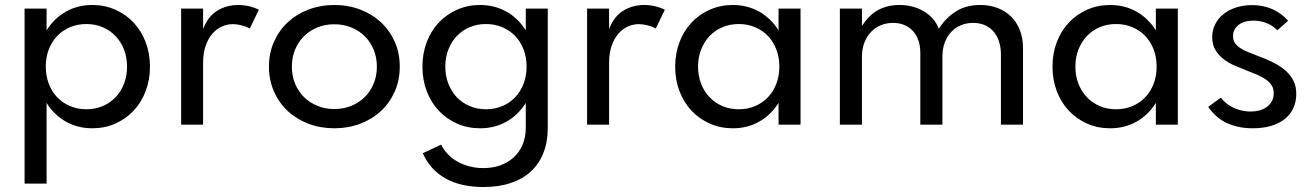

<svg xmlns="http://www.w3.org/2000/svg" viewBox="-20 -500 5263 770"><path d="M581.4 -232.7Q581.4 -179.5 564.1 -134.3Q546.8 -89.1 515.9 -56.1Q485 -23.2 442.5 -4.3Q400 14.5 350 14.5Q291.8 14.5 244.5 -12Q197.3 -38.6 166.8 -87.3V236.4H78.6V-465.5H166.8V-378.2Q197.3 -426.8 244.5 -453.4Q291.8 -480 350 -480Q400 -480 442.5 -461.1Q485 -442.3 515.9 -409.3Q546.8 -376.4 564.1 -331.1Q581.4 -285.9 581.4 -232.7ZM489.5 -232.7Q489.5 -270 477.3 -301.4Q465 -332.7 443.4 -355.5Q421.8 -378.2 391.8 -390.9Q361.8 -403.6 326.4 -403.6Q290.9 -403.6 260.9 -390.9Q230.9 -378.2 209.3 -355.7Q187.7 -333.2 175.7 -301.8Q163.6 -270.5 163.6 -232.7Q163.6 -195.5 175.7 -164.1Q187.7 -132.7 209.3 -110Q230.9 -87.3 260.9 -74.5Q290.9 -61.8 326.4 -61.8Q361.8 -61.8 391.8 -74.5Q421.8 -87.3 443.4 -110Q465 -132.7 477.3 -164.1Q489.5 -195.5 489.5 -232.7Z M706.4 0V-465.5H794.5V-383.6Q814.1 -434.5 851.6 -457.3Q889.1 -480 934.5 -480Q958.2 -480 980 -474.8Q1001.8 -469.5 1018.2 -460.9L981.8 -385.9Q967.3 -393.6 948.9 -398.4Q930.5 -403.2 913.6 -403.2Q890.5 -403.2 868.9 -393.2Q847.3 -383.2 830.7 -363.6Q814.1 -344.1 804.3 -315Q794.5 -285.9 794.5 -247.7V0Z M1320.9 14.5Q1265.5 14.5 1217.5 -3.6Q1169.5 -21.8 1134.3 -54.5Q1099.1 -87.3 1078.9 -132.7Q1058.6 -178.2 1058.6 -232.7Q1058.6 -287.3 1078.9 -332.7Q1099.1 -378.2 1134.3 -410.9Q1169.5 -443.6 1217.5 -461.8Q1265.5 -480 1320.9 -480Q1376.4 -480 1424.3 -461.8Q1472.3 -443.6 1507.5 -410.9Q1542.7 -378.2 1563 -332.7Q1583.2 -287.3 1583.2 -232.7Q1583.2 -178.2 1563 -132.7Q1542.7 -87.3 1507.5 -54.5Q1472.3 -21.8 1424.3 -3.6Q1376.4 14.5 1320.9 14.5ZM1320.9 -62.7Q1357.7 -62.7 1388.9 -75.5Q1420 -88.2 1442.7 -110.7Q1465.5 -133.2 1478.4 -164.3Q1491.4 -195.5 1491.4 -232.7Q1491.4 -270 1478.4 -301.1Q1465.5 -332.3 1442.7 -354.8Q1420 -377.3 1388.9 -390Q1357.7 -402.7 1320.9 -402.7Q1284.1 -402.7 1253 -390Q1221.8 -377.3 1199.1 -354.8Q1176.4 -332.3 1163.4 -301.1Q1150.5 -270 1150.5 -232.7Q1150.5 -195.5 1163.4 -164.3Q1176.4 -133.2 1199.1 -110.7Q1221.8 -88.2 1253 -75.5Q1284.1 -62.7 1320.9 -62.7Z M1674.1 -232.7Q1674.1 -285.9 1691.4 -331.1Q1708.6 -376.4 1739.5 -409.3Q1770.5 -442.3 1813 -461.1Q1855.5 -480 1905.5 -480Q1963.6 -480 2010.9 -453.4Q2058.2 -426.8 2088.6 -378.2V-465.5H2176.8V12.7Q2176.8 68.6 2159.5 112.7Q2142.3 156.8 2109.3 187.3Q2076.4 217.7 2028.4 233.9Q1980.5 250 1918.6 250Q1828.2 250 1766.8 215.7Q1705.5 181.4 1675.5 114.5L1749.1 80Q1759.5 101.4 1776.6 118.9Q1793.6 136.4 1815.7 148.6Q1837.7 160.9 1863.9 167.5Q1890 174.1 1918.6 174.1Q1955.5 174.1 1986.6 163Q2017.7 151.8 2040.5 130.9Q2063.2 110 2075.9 80Q2088.6 50 2088.6 11.8V-87.3Q2058.2 -38.6 2010.9 -12Q1963.6 14.5 1905.5 14.5Q1855.5 14.5 1813 -4.3Q1770.5 -23.2 1739.5 -56.1Q1708.6 -89.1 1691.4 -134.3Q1674.1 -179.5 1674.1 -232.7ZM1765.9 -232.7Q1765.9 -195.5 1778.2 -164.1Q1790.5 -132.7 1812 -110Q1833.6 -87.3 1863.6 -74.5Q1893.6 -61.8 1929.1 -61.8Q1964.5 -61.8 1994.5 -74.5Q2024.5 -87.3 2046.1 -110Q2067.7 -132.7 2079.8 -164.1Q2091.8 -195.5 2091.8 -232.7Q2091.8 -270.5 2079.8 -301.8Q2067.7 -333.2 2046.1 -355.7Q2024.5 -378.2 1994.5 -390.9Q1964.5 -403.6 1929.1 -403.6Q1893.6 -403.6 1863.6 -390.9Q1833.6 -378.2 1812 -355.5Q1790.5 -332.7 1778.2 -301.4Q1765.9 -270 1765.9 -232.7Z M2334.5 0V-465.5H2422.7V-383.6Q2442.3 -434.5 2479.8 -457.3Q2517.3 -480 2562.7 -480Q2586.4 -480 2608.2 -474.8Q2630 -469.5 2646.4 -460.9L2610 -385.9Q2595.5 -393.6 2577 -398.4Q2558.6 -403.2 2541.8 -403.2Q2518.6 -403.2 2497 -393.2Q2475.5 -383.2 2458.9 -363.6Q2442.3 -344.1 2432.5 -315Q2422.7 -285.9 2422.7 -247.7V0Z M2687.7 -232.7Q2687.7 -285.9 2705 -331.1Q2722.3 -376.4 2753.2 -409.3Q2784.1 -442.3 2826.6 -461.1Q2869.1 -480 2919.1 -480Q2977.3 -480 3024.5 -453.4Q3071.8 -426.8 3102.3 -378.2V-465.5H3190.5V0H3102.3V-87.3Q3071.8 -38.6 3024.5 -12Q2977.3 14.5 2919.1 14.5Q2869.1 14.5 2826.6 -4.3Q2784.1 -23.2 2753.2 -56.1Q2722.3 -89.1 2705 -134.3Q2687.7 -179.5 2687.7 -232.7ZM2779.5 -232.7Q2779.5 -195.5 2791.8 -164.1Q2804.1 -132.7 2825.7 -110Q2847.3 -87.3 2877.3 -74.5Q2907.3 -61.8 2942.7 -61.8Q2978.2 -61.8 3008.2 -74.5Q3038.2 -87.3 3059.8 -110Q3081.4 -132.7 3093.4 -164.1Q3105.5 -195.5 3105.5 -232.7Q3105.5 -270.5 3093.4 -301.8Q3081.4 -333.2 3059.8 -355.7Q3038.2 -378.2 3008.2 -390.9Q2978.2 -403.6 2942.7 -403.6Q2907.3 -403.6 2877.3 -390.9Q2847.3 -378.2 2825.7 -355.5Q2804.1 -332.7 2791.8 -301.4Q2779.5 -270 2779.5 -232.7Z M3436.8 -465.5V-395.9Q3466.4 -441.4 3503.4 -460.7Q3540.5 -480 3586.4 -480Q3642.7 -480 3685.2 -454.5Q3727.7 -429.1 3745 -385Q3774.1 -429.5 3814.5 -454.8Q3855 -480 3910.9 -480Q3948.2 -480 3979.5 -468.4Q4010.9 -456.8 4033.9 -434.5Q4056.8 -412.3 4069.8 -380Q4082.7 -347.7 4082.7 -306.8V0H3994.1V-282.3Q3994.1 -311.4 3986.1 -334.8Q3978.2 -358.2 3963.6 -374.5Q3949.1 -390.9 3928.6 -399.5Q3908.2 -408.2 3882.7 -408.2Q3856.4 -408.2 3833.9 -398.9Q3811.4 -389.5 3794.8 -372Q3778.2 -354.5 3768.9 -329.5Q3759.5 -304.5 3759.5 -272.7V0H3670.9V-287.7Q3670.9 -315.5 3663.2 -337.7Q3655.5 -360 3641.1 -375.7Q3626.8 -391.4 3606.6 -399.8Q3586.4 -408.2 3561.4 -408.2Q3535.5 -408.2 3512.7 -398.9Q3490 -389.5 3473.2 -372Q3456.4 -354.5 3446.6 -329.5Q3436.8 -304.5 3436.8 -272.7V0H3348.2V-465.5Z M4200.9 -232.7Q4200.9 -285.9 4218.2 -331.1Q4235.5 -376.4 4266.4 -409.3Q4297.3 -442.3 4339.8 -461.1Q4382.3 -480 4432.3 -480Q4490.5 -480 4537.7 -453.4Q4585 -426.8 4615.5 -378.2V-465.5H4703.6V0H4615.5V-87.3Q4585 -38.6 4537.7 -12Q4490.5 14.5 4432.3 14.5Q4382.3 14.5 4339.8 -4.3Q4297.3 -23.2 4266.4 -56.1Q4235.5 -89.1 4218.2 -134.3Q4200.9 -179.5 4200.9 -232.7ZM4292.7 -232.7Q4292.7 -195.5 4305 -164.1Q4317.3 -132.7 4338.9 -110Q4360.5 -87.3 4390.5 -74.5Q4420.5 -61.8 4455.9 -61.8Q4491.4 -61.8 4521.4 -74.5Q4551.4 -87.3 4573 -110Q4594.5 -132.7 4606.6 -164.1Q4618.6 -195.5 4618.6 -232.7Q4618.6 -270.5 4606.6 -301.8Q4594.5 -333.2 4573 -355.7Q4551.4 -378.2 4521.4 -390.9Q4491.4 -403.6 4455.9 -403.6Q4420.5 -403.6 4390.5 -390.9Q4360.5 -378.2 4338.9 -355.5Q4317.3 -332.7 4305 -301.4Q4292.7 -270 4292.7 -232.7Z M5003.2 14.5Q4948.6 14.5 4903.2 -5.2Q4857.7 -25 4825.5 -71.4L4875.5 -108.2Q4900.5 -78.6 4931.6 -65.7Q4962.7 -52.7 4995 -52.7Q5014.1 -52.7 5030.9 -57.3Q5047.7 -61.8 5060.5 -71.1Q5073.2 -80.5 5080.7 -94.3Q5088.2 -108.2 5088.2 -126.8Q5088.2 -144.5 5079.8 -157.7Q5071.4 -170.9 5056.4 -181.4Q5041.4 -191.8 5020.9 -200.7Q5000.5 -209.5 4976.4 -218.6Q4953.6 -227.3 4929.8 -237.7Q4905.9 -248.2 4886.1 -263.6Q4866.4 -279.1 4853.9 -300.2Q4841.4 -321.4 4841.4 -350.9Q4841.4 -378.2 4853 -401.8Q4864.5 -425.5 4885.7 -442.7Q4906.8 -460 4936.4 -469.8Q4965.9 -479.5 5001.8 -479.5Q5045.9 -479.5 5082.5 -463.4Q5119.1 -447.3 5145.9 -416.8L5102.7 -378.6Q5082.3 -399.1 5057.7 -408.2Q5033.2 -417.3 5007.3 -417.3Q4968.6 -417.3 4946.8 -399.8Q4925 -382.3 4925 -355Q4925 -340 4931.8 -328.9Q4938.6 -317.7 4951.4 -308.9Q4964.1 -300 4982.5 -292.3Q5000.9 -284.5 5024.1 -275.9Q5057.7 -263.6 5085.9 -249.5Q5114.1 -235.5 5134.8 -217.5Q5155.5 -199.5 5167 -176.8Q5178.6 -154.1 5178.6 -124.1Q5178.6 -90.9 5166.1 -65Q5153.6 -39.1 5130.7 -21.4Q5107.7 -3.6 5075.5 5.5Q5043.2 14.5 5003.2 14.5Z"/></svg>

Font: Spartan Med
Style: Regular
Weight: 500
Designer: Matt Bailey, Mirko Velimirovic
Foundry: Matt Bailey
Version: Version 1.005